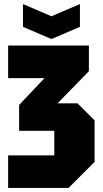

<svg xmlns="http://www.w3.org/2000/svg" viewBox="-20 -924 506 944"><path d="M317 0H20V-160H247V-281H74V-408L199 -540H20V-700H417V-574L263 -416H361L445 -332V-128ZM373 -904V-792L233 -732L93 -792V-904L233 -844Z"/></svg>

Font: Tektur Condensed ExtraBold
Style: Regular
Weight: 800
Width: 3
Designer: Adam Jagosz
Foundry: Adam Jagosz
Version: Version 1.005;gftools[0.9.30]